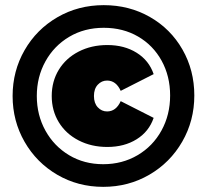

<svg xmlns="http://www.w3.org/2000/svg" viewBox="-20 -723 804 746"><path d="M29 -350Q29 -447 75.5 -528Q122 -609 203 -656Q284 -703 383 -703Q482 -703 562.5 -657Q643 -611 689 -530.5Q735 -450 735 -352Q735 -254 688 -172.5Q641 -91 560 -44Q479 3 381 3Q283 3 202.5 -44Q122 -91 75.5 -172Q29 -253 29 -350ZM641 -352Q641 -427 608 -487Q575 -547 516.5 -581Q458 -615 383 -615Q308 -615 249 -580Q190 -545 156.5 -484.5Q123 -424 123 -350Q123 -276 156.5 -215.5Q190 -155 248.5 -120Q307 -85 381 -85Q455 -85 514.5 -120Q574 -155 607.5 -216Q641 -277 641 -352ZM181 -350Q181 -407 208.5 -452Q236 -497 285.5 -522.5Q335 -548 397 -548Q463 -548 511 -518Q559 -488 577 -435L449 -370Q431 -410 396 -410Q375 -410 360 -394Q345 -378 345 -350Q345 -322 360 -306Q375 -290 396 -290Q431 -290 449 -330L577 -265Q559 -212 511 -182Q463 -152 397 -152Q335 -152 285.5 -177.5Q236 -203 208.5 -248Q181 -293 181 -350Z"/></svg>

Font: AtCorfu Sans
Style: AtCorfu Sans Black
Weight: 900
Designer: Kostas Teopoulos
Foundry: Kostas Teopoulos
Version: Version 1.00 July 8, 2025, initial release